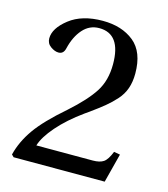

<svg xmlns="http://www.w3.org/2000/svg" viewBox="-103 -761 737 843"><g transform="rotate(15 265.0 -340.0)"><path d="M27 -10Q42 -71 82.5 -128.5Q123 -186 212 -263Q286 -329 319.5 -381Q353 -433 353 -507Q353 -645 254 -645Q210 -645 180 -611Q150 -577 137 -522Q131 -495 108 -495Q91 -495 72 -508.5Q53 -522 53 -545Q53 -591 110 -635.5Q167 -680 261 -680Q348 -680 403 -635.5Q458 -591 458 -493Q458 -455 447.5 -425Q437 -395 415 -370.5Q393 -346 368.5 -326Q344 -306 308 -280Q295 -271 288 -266Q220 -217 176 -166.5Q132 -116 120 -76H376Q408 -76 425 -87.5Q442 -99 457 -137L485 -132L451 0H37Z"/></g></svg>

Font: Heuristica
Style: Regular
Weight: 400
Version: Version 1.0.1 ; ttfautohint (v1.4.1)